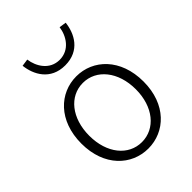

<svg xmlns="http://www.w3.org/2000/svg" viewBox="-229 -921 1053 1053"><g transform="rotate(-45 297.0 -394.5)"><path d="M297 -632C412 -632 456 -721 464 -796L423 -802C415 -742 374 -675 297 -675C220 -675 180 -742 172 -802L130 -796C138 -721 183 -632 297 -632ZM297 13C426 13 538 -89 538 -266C538 -444 426 -547 297 -547C168 -547 56 -444 56 -266C56 -89 168 13 297 13ZM297 -37C193 -37 117 -130 117 -266C117 -402 193 -496 297 -496C401 -496 478 -402 478 -266C478 -130 401 -37 297 -37Z"/></g></svg>

Font: Spoqa Han Sans Neo Light
Style: Regular
Weight: 300
Designer: [Spoqa Han Sans Neo] Dong-huui Kim  Younghwa Kang  Yujin Lee  [Noto Sans] Ryoko NISHIZUKA  (kana & ideographs); Paul D. 
Foundry: Spoqa (http://www.spoqa-han-sans.com)
Version: Version 1.000